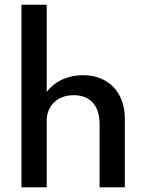

<svg xmlns="http://www.w3.org/2000/svg" viewBox="-20 -802 619 822"><path d="M180 -781.8V-408.6Q191.8 -424.1 207.7 -437.3Q223.6 -450.5 243.4 -460Q263.2 -469.5 286.6 -474.8Q310 -480 336.4 -480Q376.8 -480 409.5 -466.8Q442.3 -453.6 465.7 -429.3Q489.1 -405 501.8 -370.5Q514.5 -335.9 514.5 -292.7V0H406.4V-270.5Q406.4 -330 377.3 -362.3Q348.2 -394.5 295.9 -394.5Q268.6 -394.5 247 -386.1Q225.5 -377.7 210.7 -363Q195.9 -348.2 188 -328.6Q180 -309.1 180 -287.3V0H71.8V-781.8Z"/></svg>

Font: Spartan MB SemBd
Style: Regular
Weight: 600
Designer: Matt Bailey, Mirko Velimirovic
Foundry: Matt Bailey
Version: Version 1.005